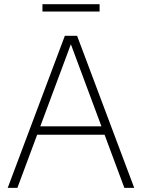

<svg xmlns="http://www.w3.org/2000/svg" viewBox="-20 -914 690 934"><path d="M17.5 0 295.5 -740H355L633 0H585L318.5 -715.5H331L64.5 0ZM144.5 -258.5 157 -299.5H493.5L505.5 -258.5ZM186.5 -858V-893.5H464.5V-858Z"/></svg>

Font: Encode Sans Condensed Thin ExtraLight
Style: Regular
Weight: 250
Version: Version 3.002